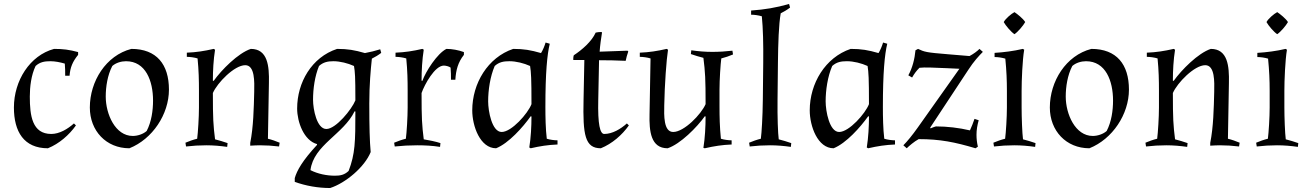

<svg xmlns="http://www.w3.org/2000/svg" viewBox="-20 -731 6579 966"><path d="M238 -57C142 -57 130 -149 130 -245C130 -295 137 -353 159 -399C181 -419 204 -423 233 -423C257 -423 282 -418 306 -411C308 -389 308 -372 308 -350H330C333 -392 346 -422 373 -455V-469C328 -481 298 -485 252 -485C130 -452 50 -325 50 -190C50 -69 100 15 221 15C278 -8 328 -52 362 -100L352 -110C321 -82 279 -57 238 -57Z M432 -190C432 -73 514 15 631 15C747 -31 830 -156 830 -280C830 -407 768 -485 641 -485C513 -452 432 -322 432 -190ZM614 -423C713 -423 750 -324 750 -225C750 -175 742 -118 718 -72C700 -56 672 -47 648 -47C560 -47 512 -157 512 -245C512 -295 521 -353 545 -399C563 -415 590 -423 614 -423Z M1288 0C1320 0 1352 2 1384 6L1387 -13C1371 -20 1345 -29 1328 -33L1333 -314C1335 -399 1327 -485 1242 -485C1178 -464 1094 -379 1055 -324L1051 -325C1051 -375 1054 -431 1062 -481L1055 -485C1007 -474 968 -468 920 -466V-445C935 -445 959 -442 974 -437C980 -376 981 -327 981 -274V-190C981 -141 976 -63 972 -33C955 -29 929 -20 913 -13L916 6C950 2 984 0 1018 0C1053 0 1088 3 1123 8L1125 -11C1108 -17 1079 -26 1062 -30C1053 -102 1051 -134 1051 -263C1073 -314 1159 -403 1214 -403C1263 -403 1260 -318 1259 -269C1257 -187 1255 -92 1239 -12V2C1254 1 1273 0 1288 0Z M1475 -185C1475 -117 1509 -24 1575 -6V-2C1501 78 1474 127 1463 165V184C1518 204 1580 215 1641 215C1719 190 1815 109 1845 34C1840 -20 1838 -93 1838 -210C1838 -304 1845 -380 1851 -436C1867 -444 1884 -454 1898 -465L1893 -483C1864 -474 1846 -470 1816 -464C1764 -479 1730 -485 1676 -485C1548 -443 1475 -316 1475 -185ZM1555 -229C1555 -285 1564 -348 1585 -399C1606 -418 1629 -423 1657 -423C1691 -423 1730 -413 1761 -399C1766 -369 1768 -349 1768 -226C1750 -181 1670 -82 1622 -82C1574 -82 1555 -181 1555 -229ZM1768 -170C1768 -17 1767 43 1734 129C1713 149 1692 153 1665 153C1624 153 1579 144 1542 125C1558 -2 1708 -55 1764 -171Z M2101 -263C2116 -306 2168 -401 2213 -401C2223 -401 2239 -397 2247 -391C2249 -369 2249 -352 2249 -330H2271C2274 -378 2284 -417 2314 -455V-469C2287 -479 2254 -485 2226 -485C2180 -462 2122 -372 2105 -324L2101 -325C2101 -375 2104 -431 2112 -481L2105 -485C2057 -474 2018 -468 1970 -466V-445C1985 -445 2009 -442 2024 -437C2030 -376 2031 -327 2031 -274V-190C2031 -141 2026 -63 2022 -33C2005 -29 1979 -20 1963 -13L1966 6C2004 2 2041 0 2079 0C2117 0 2156 2 2194 8L2196 -11C2176 -18 2133 -27 2112 -30C2103 -102 2101 -134 2101 -263Z M2356 -176C2356 -96 2396 15 2476 15C2539 -10 2611 -91 2650 -146L2654 -145C2654 -95 2651 -39 2643 11L2650 15C2698 4 2737 -2 2785 -4V-25C2770 -25 2746 -28 2731 -33C2725 -83 2724 -143 2724 -193C2724 -365 2733 -458 2746 -511L2725 -517C2720 -500 2711 -478 2702 -464C2650 -479 2616 -485 2562 -485C2434 -442 2356 -311 2356 -176ZM2436 -221C2436 -277 2446 -346 2469 -399C2491 -419 2514 -423 2543 -423C2577 -423 2616 -413 2647 -399C2652 -368 2654 -336 2654 -207C2636 -160 2554 -67 2504 -67C2455 -67 2436 -172 2436 -221Z M2997 -471C2999 -503 3004 -537 3009 -568L3005 -570C2996 -570 2985 -569 2977 -567C2957 -522 2908 -480 2867 -453C2865 -449 2864 -437 2864 -431L2866 -429H2920L2916 -230C2912 -52 2923 15 3003 15C3060 -8 3110 -52 3144 -100L3134 -110C3103 -82 3061 -57 3020 -57C2999 -57 2987 -104 2990 -230L2994 -428C3028 -428 3094 -427 3128 -425C3131 -439 3135 -456 3141 -472L3137 -476Z M3334 -485C3286 -474 3247 -468 3199 -466V-445C3214 -445 3238 -442 3253 -437L3248 -156C3246 -71 3254 15 3339 15C3403 -6 3487 -91 3526 -146L3530 -145C3530 -95 3527 -37 3519 13L3526 15C3574 4 3613 -2 3661 -4V-25C3646 -25 3622 -28 3607 -33C3601 -94 3600 -143 3600 -196V-280C3600 -329 3605 -407 3609 -437C3626 -441 3652 -450 3668 -457L3665 -476C3631 -472 3597 -470 3563 -470C3528 -470 3493 -473 3458 -478L3456 -459C3473 -453 3502 -444 3519 -440C3528 -368 3530 -336 3530 -207C3508 -156 3422 -67 3367 -67C3318 -67 3321 -152 3322 -201C3324 -306 3333 -431 3341 -481Z M3894 -417C3895 -510 3898 -609 3908 -664C3924 -672 3941 -682 3955 -693L3950 -711C3883 -692 3828 -683 3759 -678V-657C3775 -657 3797 -654 3813 -649C3819 -588 3821 -510 3820 -417L3818 -230C3817 -141 3812 -63 3808 -33C3791 -29 3765 -20 3749 -13L3752 6C3786 2 3820 0 3854 0C3889 0 3924 3 3959 8L3961 -11C3944 -17 3915 -26 3898 -30C3894 -60 3891 -141 3892 -230Z M4054 -176C4054 -96 4094 15 4174 15C4237 -10 4309 -91 4348 -146L4352 -145C4352 -95 4349 -39 4341 11L4348 15C4396 4 4435 -2 4483 -4V-25C4468 -25 4444 -28 4429 -33C4423 -83 4422 -143 4422 -193C4422 -365 4431 -458 4444 -511L4423 -517C4418 -500 4409 -478 4400 -464C4348 -479 4314 -485 4260 -485C4132 -442 4054 -311 4054 -176ZM4134 -221C4134 -277 4144 -346 4167 -399C4189 -419 4212 -423 4241 -423C4275 -423 4314 -413 4345 -399C4350 -368 4352 -336 4352 -207C4334 -160 4252 -67 4202 -67C4153 -67 4134 -172 4134 -221Z M4660 -89 4852 -380C4879 -422 4906 -451 4925 -470L4908 -485C4896 -473 4880 -461 4858 -449L4750 -458C4638 -467 4631 -470 4599 -485L4586 -478C4582 -435 4571 -390 4550 -352L4569 -341C4580 -360 4590 -374 4606 -390C4638 -393 4669 -391 4743 -388L4807 -385L4598 -90C4569 -49 4544 -19 4525 0L4542 15C4554 3 4580 -19 4602 -31C4710 -31 4784 -16 4888 15L4900 7C4895 -14 4893 -33 4893 -53C4893 -77 4897 -101 4904 -126L4883 -133C4876 -113 4869 -94 4860 -75C4805 -88 4745 -95 4689 -95C4677 -92 4662 -85 4662 -85Z M5120 -274C5120 -327 5124 -428 5133 -481L5126 -485C5079 -474 5032 -468 4984 -465V-444C5000 -444 5022 -441 5038 -436C5044 -375 5046 -327 5046 -274V-190C5046 -141 5041 -63 5037 -33C5020 -29 4994 -20 4978 -13L4981 6C5015 2 5049 0 5083 0C5118 0 5153 3 5188 8L5190 -11C5173 -17 5144 -26 5127 -30C5123 -60 5120 -141 5120 -190ZM5138 -620C5128 -637 5098 -661 5084 -670C5067 -661 5039 -637 5030 -620C5039 -603 5067 -570 5084 -559C5101 -570 5129 -603 5138 -620Z M5262 -190C5262 -73 5344 15 5461 15C5577 -31 5660 -156 5660 -280C5660 -407 5598 -485 5471 -485C5343 -452 5262 -322 5262 -190ZM5444 -423C5543 -423 5580 -324 5580 -225C5580 -175 5572 -118 5548 -72C5530 -56 5502 -47 5478 -47C5390 -47 5342 -157 5342 -245C5342 -295 5351 -353 5375 -399C5393 -415 5420 -423 5444 -423Z M6118 0C6150 0 6182 2 6214 6L6217 -13C6201 -20 6175 -29 6158 -33L6163 -314C6165 -399 6157 -485 6072 -485C6008 -464 5924 -379 5885 -324L5881 -325C5881 -375 5884 -431 5892 -481L5885 -485C5837 -474 5798 -468 5750 -466V-445C5765 -445 5789 -442 5804 -437C5810 -376 5811 -327 5811 -274V-190C5811 -141 5806 -63 5802 -33C5785 -29 5759 -20 5743 -13L5746 6C5780 2 5814 0 5848 0C5883 0 5918 3 5953 8L5955 -11C5938 -17 5909 -26 5892 -30C5883 -102 5881 -134 5881 -263C5903 -314 5989 -403 6044 -403C6093 -403 6090 -318 6089 -269C6087 -187 6085 -92 6069 -12V2C6084 1 6103 0 6118 0Z M6442 -274C6442 -327 6446 -428 6455 -481L6448 -485C6401 -474 6354 -468 6306 -465V-444C6322 -444 6344 -441 6360 -436C6366 -375 6368 -327 6368 -274V-190C6368 -141 6363 -63 6359 -33C6342 -29 6316 -20 6300 -13L6303 6C6337 2 6371 0 6405 0C6440 0 6475 3 6510 8L6512 -11C6495 -17 6466 -26 6449 -30C6445 -60 6442 -141 6442 -190ZM6460 -620C6450 -637 6420 -661 6406 -670C6389 -661 6361 -637 6352 -620C6361 -603 6389 -570 6406 -559C6423 -570 6451 -603 6460 -620Z"/></svg>

Font: Almendra
Style: Regular
Weight: 400
Designer: Ana Sanfelippo
Foundry: Ana Sanfelippo
Version: Version 1.003